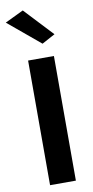

<svg xmlns="http://www.w3.org/2000/svg" viewBox="-114 -1020 517 1062"><g transform="rotate(-10 144.5 -489.0)"><path d="M96 -978 246 -818 172 -778 -8 -928ZM222 -700V0H77V-700Z"/></g></svg>

Font: Venryn Sans SemiBold
Style: Regular
Weight: 600
Designer: Owen Earl, indestructible type* (font) & Cristiano Sobral (main changes)
Version: Version 3.60;October 28, 2020;FontCreator 13.0.0.2681 64-bit